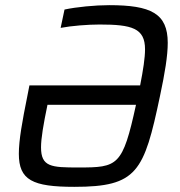

<svg xmlns="http://www.w3.org/2000/svg" viewBox="-20 -716 696 744"><path d="M268 8C512 8 538 -50 600 -344C619 -433 630 -500 630 -550C630 -664 565 -696 403 -696C349 -696 276 -689 230 -679L215 -608C257 -616 320 -621 366 -621C491 -621 542 -607 542 -525C542 -492 535 -446 523 -385H94L86 -344C66 -245 53 -173 53 -120C53 -18 106 8 268 8ZM284 -67C179 -67 139 -69 139 -145C139 -180 148 -233 164 -310H507C455 -72 437 -67 284 -67Z"/></svg>

Font: Saira UNSAM
Style: Italic
Weight: 400
Italic angle: -12°
Designer: Hector Gatti with collaboration of the Omnibus-Type team
Foundry: Omnibus-Type
Version: Version 0.072;PS 000.072;hotconv 1.0.88;makeotf.lib2.5.64775